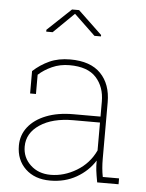

<svg xmlns="http://www.w3.org/2000/svg" viewBox="-54 -806 654 860"><g transform="rotate(5 272.5 -376.0)"><path d="M203.6 10.3Q134.3 10.3 92.5 -29.5Q50.8 -69.3 50.8 -133.8Q50.8 -181.2 79.3 -217.5Q107.9 -253.9 159.9 -274.4Q211.9 -294.9 282.2 -294.9H403.8V-362.3Q403.8 -428.2 365.7 -470.2Q327.6 -512.2 246.1 -512.2Q203.1 -512.2 167.5 -496.1Q131.8 -480 106.9 -457V-370.6H80.6V-471.2Q113.3 -501.5 153.6 -519.8Q193.8 -538.1 246.6 -538.1Q337.9 -538.1 384 -490.5Q430.2 -442.9 430.2 -361.3V-106.4Q430.2 -85.9 431.9 -65.9Q433.6 -45.9 437.5 -26.4H510.7V0H414.6Q408.2 -34.7 406 -53Q403.8 -71.3 403.8 -97.2Q374 -49.3 322 -19.5Q270 10.3 203.6 10.3ZM203.6 -15.6Q263.7 -15.6 319.8 -49.3Q376 -83 403.8 -142.6V-268.1H283.7Q190.4 -268.1 133.8 -230.2Q77.1 -192.4 77.1 -131.8Q77.1 -82.5 112.8 -49.1Q148.4 -15.6 203.6 -15.6ZM128.4 -652.8V-661.1L234.9 -761.7H266.6L374.5 -659.2V-652.8H345.2L250 -743.7L157.2 -652.8Z"/></g></svg>

Font: Roboto Slab Thin
Style: Regular
Weight: 100
Designer: Google
Version: Version 2.000; ttfautohint (v1.8.1.43-b0c9)